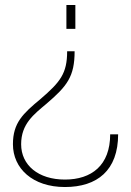

<svg xmlns="http://www.w3.org/2000/svg" viewBox="-20 -540 527 772"><path d="M280 -334H250C250 -244 222 -210 143 -142C72 -83 32 -46 32 40C32 137 111 212 241 212C371 212 455 145 455 0H423C423 125 348 182 241 182C134 182 65 124 65 40C65 -42 116 -80 167 -123C250 -194 280 -232 280 -334ZM247 -424H283V-520H247Z"/></svg>

Font: Aspekta 100
Style: Regular
Weight: 100
Designer: Ivo Dolenc
Version: Version 2.000